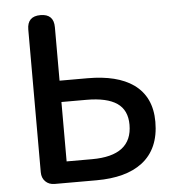

<svg xmlns="http://www.w3.org/2000/svg" viewBox="-52 -785 764 834"><g transform="rotate(-5 329.5 -368.0)"><path d="M153 0Q128 0 112.5 -15.5Q97 -31 97 -56V-678Q97 -736 155 -736Q213 -736 213 -678V-445H335Q464 -445 535 -395Q612 -340 612 -231Q612 -113 535 -54Q464 0 335 0H216ZM213 -93H324Q499 -93 499 -228Q499 -292 455 -322Q411 -352 322 -352H213V-222Z"/></g></svg>

Font: GenSenRounded TW M
Style: Regular
Weight: 500
Version: Version 1.501;PS 1;hotconv 16.6.51;makeotf.lib2.5.65220